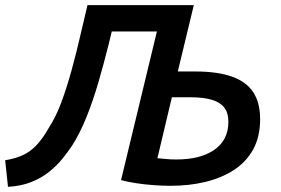

<svg xmlns="http://www.w3.org/2000/svg" viewBox="-45 -713 1089 744"><path d="M-14 11 -25 -92Q11 -98 40.5 -110.5Q70 -123 95.5 -149.5Q121 -176 145 -219Q172 -261 192.5 -316Q213 -371 232 -439.5Q251 -508 269 -587L294 -693H706L644 -436Q653 -436 661.5 -436Q670 -436 678.5 -436Q687 -436 696 -436Q705 -436 713 -436Q798 -436 854 -416Q910 -396 936.5 -355.5Q963 -315 963 -251Q963 -183 936 -134Q909 -85 861 -54Q813 -23 750.5 -8Q688 7 616 7Q586 7 551 4.5Q516 2 483.5 -3Q451 -8 424 -15L563 -591H388L377 -545Q357 -465 336 -393Q315 -321 290 -259Q265 -197 234 -148Q217 -123 195.5 -96.5Q174 -70 144.5 -46.5Q115 -23 76 -7.5Q37 8 -14 11ZM638 -95Q685 -95 722 -104.5Q759 -114 785.5 -132.5Q812 -151 826 -178Q840 -205 840 -241Q840 -277 823 -297.5Q806 -318 773.5 -327Q741 -336 695 -336Q677 -336 658.5 -336Q640 -336 621 -336L565 -100Q577 -99 596.5 -97Q616 -95 638 -95Z"/></svg>

Font: Ubuntu Sans SemiBold
Style: Italic
Weight: 600
Italic angle: -13.5°
Designer: Dalton Maag Ltd
Foundry: Dalton Maag Ltd
Version: Version 1.006